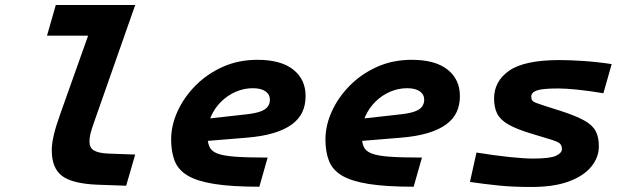

<svg xmlns="http://www.w3.org/2000/svg" viewBox="-20 -730 2496 764"><path d="M202 -710H441L406 -588H167ZM220 -277 374 -710H518L359 -257Q344 -215 340 -198.5Q336 -182 336 -167Q336 -142 353.5 -131.5Q371 -121 408 -119L518 -115L482 9L368 5Q268 1 227 -30Q186 -61 186 -132Q186 -158 194 -192.5Q202 -227 220 -277Z M986 -379Q951 -379 918.5 -365Q886 -351 860.5 -326Q835 -301 820 -268Q805 -235 805 -197Q805 -167 812.5 -148Q820 -129 844 -119.5Q868 -110 916 -106.5Q964 -103 1045 -103L1012 13Q902 13 833 2Q764 -9 726.5 -31.5Q689 -54 675 -90Q661 -126 661 -175Q661 -231 686.5 -287Q712 -343 758 -389.5Q804 -436 866.5 -464Q929 -492 1004 -492Q1098 -492 1147 -453Q1196 -414 1196 -348Q1196 -312 1183 -284Q1170 -256 1141.5 -235Q1113 -214 1068 -200.5Q1023 -187 960 -182L753 -165L781 -255L960 -275Q996 -279 1016.5 -286.5Q1037 -294 1045.5 -306Q1054 -318 1054 -333Q1054 -354 1036.5 -366.5Q1019 -379 986 -379Z M1600 -379Q1565 -379 1532.5 -365Q1500 -351 1474.5 -326Q1449 -301 1434 -268Q1419 -235 1419 -197Q1419 -167 1426.5 -148Q1434 -129 1458 -119.5Q1482 -110 1530 -106.5Q1578 -103 1659 -103L1626 13Q1516 13 1447 2Q1378 -9 1340.5 -31.5Q1303 -54 1289 -90Q1275 -126 1275 -175Q1275 -231 1300.5 -287Q1326 -343 1372 -389.5Q1418 -436 1480.5 -464Q1543 -492 1618 -492Q1712 -492 1761 -453Q1810 -414 1810 -348Q1810 -312 1797 -284Q1784 -256 1755.5 -235Q1727 -214 1682 -200.5Q1637 -187 1574 -182L1367 -165L1395 -255L1574 -275Q1610 -279 1630.5 -286.5Q1651 -294 1659.5 -306Q1668 -318 1668 -333Q1668 -354 1650.5 -366.5Q1633 -379 1600 -379Z M2363 -148Q2363 -104 2333 -67Q2303 -30 2243.5 -8Q2184 14 2095 14Q2022 14 1967 8.5Q1912 3 1850 -6L1876 -123Q1950 -111 2009 -105Q2068 -99 2100 -99Q2168 -99 2192 -110Q2216 -121 2216 -137Q2216 -154 2204.5 -161.5Q2193 -169 2158 -179L2092 -199Q2033 -217 2001.5 -235.5Q1970 -254 1958 -278.5Q1946 -303 1946 -338Q1946 -407 2006.5 -449Q2067 -491 2207 -491Q2244 -491 2299 -487.5Q2354 -484 2414 -475L2381 -359Q2321 -369 2275.5 -373.5Q2230 -378 2202 -378Q2138 -378 2116 -370Q2094 -362 2094 -346Q2094 -335 2098.5 -329.5Q2103 -324 2115 -320Q2127 -316 2147 -309L2210 -289Q2272 -269 2305 -250.5Q2338 -232 2350.5 -208Q2363 -184 2363 -148Z"/></svg>

Font: Intel One Mono Light
Style: Italic
Weight: 300
Italic angle: -16°
Monospace: yes
Designer: Fred Shallcrass
Foundry: Frere-Jones Type LLC
Version: Version 1.004